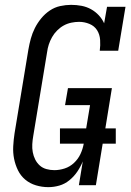

<svg xmlns="http://www.w3.org/2000/svg" viewBox="-20 -763 540 791"><path d="M179 8Q153 8 128 0.5Q103 -7 84 -23Q65 -39 54 -61.5Q43 -84 38 -109Q33 -134 34.5 -161Q36 -188 40 -214L97 -559Q101 -582 107 -604Q113 -626 123.5 -647Q134 -668 149.5 -687Q165 -706 185 -719.5Q205 -733 228 -738Q251 -743 273 -743Q295 -743 316 -739Q337 -735 355 -725Q373 -715 387 -700Q401 -685 409 -667L421 -735H497L467 -554H391Q394 -576 392.5 -598.5Q391 -621 380 -638.5Q369 -656 348.5 -664.5Q328 -673 306 -673Q290 -673 273.5 -669.5Q257 -666 242.5 -658Q228 -650 215.5 -637.5Q203 -625 194.5 -610Q186 -595 181 -579.5Q176 -564 174 -548L117 -203Q114 -186 113 -169Q112 -152 115 -136Q118 -120 125 -106Q132 -92 143.5 -81.5Q155 -71 171 -66.5Q187 -62 204 -62Q225 -62 246.5 -69Q268 -76 285 -92Q302 -108 311.5 -128.5Q321 -149 325 -171H227V-234H335L351 -330H248L260 -400H441L414 -234H457V-171H403L375 0H305L321 -98Q312 -76 298.5 -56Q285 -36 266 -20.5Q247 -5 224.5 1.5Q202 8 179 8Z"/></svg>

Font: Iosevka Slab
Style: Italic
Weight: 400
Italic angle: -9°
Monospace: yes
Designer: Belleve Invis
Foundry: Belleve Invis
Version: Version 11.1.0; ttfautohint (v1.8.3)